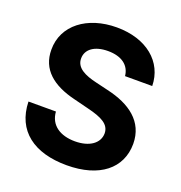

<svg xmlns="http://www.w3.org/2000/svg" viewBox="-134 -852 923 978"><g transform="rotate(20 327.5 -363.0)"><path d="M457.7 -518.1H605.1C603 -647.7 496.4 -737.2 334.5 -737.2C175.1 -737.2 58.2 -649.1 58.9 -517C58.6 -409.8 134.2 -348.4 257.1 -318.9L336.3 -299C415.5 -279.8 459.5 -257.1 459.9 -208.1C459.5 -154.8 409.1 -118.6 331 -118.6C251.1 -118.6 193.5 -155.5 188.6 -228.3H39.8C43.7 -71 156.2 10.3 332.7 10.3C510.3 10.3 614.7 -74.6 615.1 -207.7C614.7 -328.8 523.4 -393.1 397 -421.5L331.7 -437.1C268.5 -451.7 215.6 -475.1 216.6 -527.3C216.6 -574.2 258.2 -608.7 333.5 -608.7C407 -608.7 452.1 -575.3 457.7 -518.1Z"/></g></svg>

Font: Karasuma Gothic
Style: Bold
Weight: 700
Designer: Rasmus Andersson / Ryoko Nishizuka
Foundry: Genbu
Version: Version 1.00